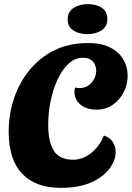

<svg xmlns="http://www.w3.org/2000/svg" viewBox="-20 -888 637 928"><path d="M273 20Q152 20 87 -48.5Q22 -117 22 -252Q22 -335 47.5 -411.5Q73 -488 122 -548.5Q171 -609 242 -644.5Q313 -680 406 -680Q472 -680 514.5 -657.5Q557 -635 577 -599Q597 -563 597 -523Q597 -480 578 -442.5Q559 -405 525 -381.5Q491 -358 447 -358Q399 -358 369.5 -382Q340 -406 340 -443Q340 -456 343 -465Q348 -464 353 -463Q358 -462 363 -462Q402 -463 423.5 -489Q445 -515 445 -545Q445 -572 429 -590.5Q413 -609 382 -609Q342 -609 311 -580Q280 -551 258 -503.5Q236 -456 224.5 -398.5Q213 -341 213 -285Q213 -202 240.5 -159Q268 -116 334 -116Q381 -116 421.5 -149Q462 -182 482 -233Q510 -224 524.5 -202.5Q539 -181 539 -154Q539 -114 510 -74Q481 -34 422 -7Q363 20 273 20ZM402 -723Q361 -723 334 -741Q307 -759 307 -794Q307 -831 335.5 -849.5Q364 -868 405 -868Q446 -868 472.5 -850Q499 -832 499 -796Q499 -760 471 -741.5Q443 -723 402 -723Z"/></svg>

Font: Sansita Swashed
Style: Bold
Weight: 700
Designer: Pablo Cosgaya
Foundry: Omnibus-Type
Version: Version 1.003; ttfautohint (v1.8.3)